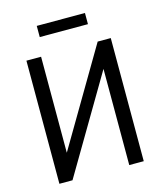

<svg xmlns="http://www.w3.org/2000/svg" viewBox="-127 -969 897 1062"><g transform="rotate(-15 321.5 -438.0)"><path d="M80 0V-705H164V-118H142L488 -705H563V0H480V-588H502L155 0ZM185 -812V-876H461V-812Z"/></g></svg>

Font: Nunito Sans 10pt Condensed Medium
Style: Regular
Weight: 500
Width: 3
Designer: Vernon Adams
Foundry: Vernon Adams
Version: Version 3.101;gftools[0.9.27]